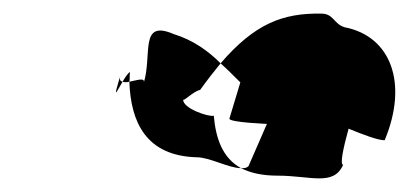

<svg xmlns="http://www.w3.org/2000/svg" viewBox="-20 -546 601 282"><path d="M160 -426C151 -411 145 -396 157 -436C155 -430 156 -427 160 -426ZM160 -426C163 -425 166 -425 170 -426C171 -431 170 -435 171 -440C169 -440 164 -433 160 -426ZM170 -426C181 -428 194 -433 191 -424C204 -465 184 -518 235 -496C264 -487 286 -471 304 -453C295 -442 284 -428 274 -414C264 -412 249 -396 249 -400C248 -387 286 -374 294 -376C297 -342 307 -314 334 -299C316 -299 288 -315 269 -315C195 -317 172 -366 170 -426ZM304 -453C314 -444 324 -434 333 -425L317 -372C315 -366 376 -364 372 -364L345 -302C342 -299 339 -299 334 -299C348 -292 365 -288 388 -288C436 -288 470 -272 484 -304C479 -304 484 -328 492 -357C514 -348 535 -340 545 -340C580 -424 554 -493 486 -506C470 -511 470 -526 452 -526C395 -527 354 -511 304 -453Z"/></svg>

Font: Alpina
Style: Obl
Weight: 400
Version: Version 0.9